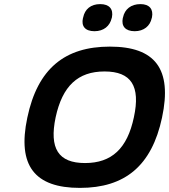

<svg xmlns="http://www.w3.org/2000/svg" viewBox="-20 -906 823 935"><path d="M369 9C150 9 63 -98 113 -333C163 -572 296 -679 515 -679C735 -679 820 -571 769 -333C719 -99 589 9 369 9ZM251 -335C219 -183 264 -112 394 -112C524 -112 600 -183 632 -335C665 -487 619 -558 489 -558C359 -558 284 -487 251 -335ZM384 -818C375 -779 394 -754 440 -754C485 -754 515 -779 524 -818L525 -821C533 -861 513 -886 468 -886C422 -886 393 -861 385 -821ZM578 -818C570 -779 590 -754 636 -754C680 -754 711 -779 719 -818L720 -821C728 -861 708 -886 664 -886C618 -886 587 -861 579 -821Z"/></svg>

Font: LT Wave Text Bold Italic
Style: Regular
Weight: 700
Designer: Daniel Lyons
Version: Version 2.5 (Glyphs App)